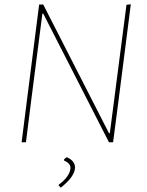

<svg xmlns="http://www.w3.org/2000/svg" viewBox="-20 -658 680 888"><path d="M526 -176 503 0H484L180 -595H176L125 -199L100 0H80L104 -190L161 -637H180L484 -42H488L565 -636L585 -638ZM327 117Q327 137 310 161Q293 185 261 210L251 199L252 196Q278 177 292 156.5Q306 136 306 118Q306 98 276 84V80Q281 73 289 69Q327 86 327 117Z"/></svg>

Font: Luna Sans Thin
Style: Italic
Weight: 250
Italic angle: -7°
Designer: Juan Pablo del Peral
Foundry: Huerta Tipografica
Version: Version 2.001; ttfautohint (v1.5)